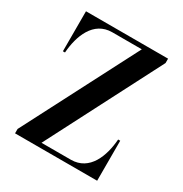

<svg xmlns="http://www.w3.org/2000/svg" viewBox="-163 -826 909 952"><g transform="rotate(30 291.0 -350.0)"><path d="M55 0H525V-229H513C506 -132 467 -25 360 -25H192L527 -675V-700H57V-471H69C76 -568 115 -675 222 -675H391L55 -25Z"/></g></svg>

Font: Sprat Condensed Medium
Style: Regular
Weight: 500
Width: 3
Designer: Ethan Nakache
Foundry: Collletttivo
Version: Version 2.000;Glyphs 3.2 (3217)